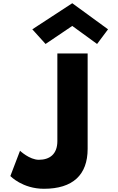

<svg xmlns="http://www.w3.org/2000/svg" viewBox="-20 -1157 735 1192"><path d="M180.6 -975 262.9 -884 428.6 -996 582.7 -884 650.7 -975 428.6 -1137ZM524.1 -825H336.1V-281C336.1 -198 286.5 -165 221.1 -165C163.3 -165 104.3 -221 104.3 -221L44.3 -64C44.3 -64 119.3 15 252.6 15C432.1 15 524.1 -71 524.1 -233Z"/></svg>

Font: Hussar
Style: BdSuprExt
Weight: 700
Foundry: Cannot Into Space Fonts
Version: Version 2.00